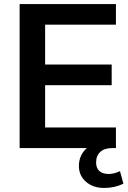

<svg xmlns="http://www.w3.org/2000/svg" viewBox="-20 -732 635 949"><path d="M590 176Q546 197 495 197Q440 197 405 166.5Q370 136 370 88Q370 35 409 0H77V-712H553V-610H203V-413H532V-311H203V-102H553V0H533Q496 0 475.5 19Q455 38 455 71Q455 99 471.5 113.5Q488 128 517 128Q543 128 573 114Z"/></svg>

Font: Muli
Style: Bold
Weight: 700
Designer: Vernon Adams
Foundry: Vernon Adams
Version: Version 2.001